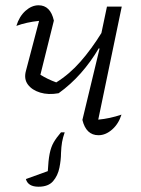

<svg xmlns="http://www.w3.org/2000/svg" viewBox="-20 -506 535 727"><path d="M202 -153Q163 -146 132 -155.5Q101 -165 85.5 -186Q70 -207 78 -237L128 -427Q80 -422 42 -408Q53 -444 76.5 -465Q100 -486 126 -486Q171 -486 184 -428L133 -223Q160 -206 193 -194Q243 -225 285 -273Q327 -321 364 -381L385 -481H441L352 -53Q396 -57 440 -72Q429 -37 404.5 -15.5Q380 6 353 6Q306 6 292 -52L357 -322L354 -323Q324 -272 286 -229Q248 -186 202 -153ZM126 201Q86 201 78 172L161 142Q163 101 168 76Q173 51 183 33.5Q193 16 211 -5H225Q218 15 215 32Q212 49 211 74Q211 99 205 129Q199 159 181 180Q163 201 126 201Z"/></svg>

Font: Piazzolla Light
Style: Italic
Weight: 300
Italic angle: -11.3°
Designer: Juan Pablo del Peral
Foundry: Huerta Tipografica
Version: Version 1.330